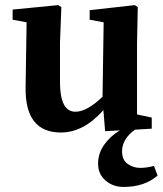

<svg xmlns="http://www.w3.org/2000/svg" viewBox="-20 -508 642 758"><path d="M602.1 185.1Q550.8 230 467.8 230Q425.8 230 396.5 204.6Q367.2 179.2 367.2 138.2Q367.2 97.2 391.6 63Q416 28.8 453.1 6.8L395 9.8L388.2 -73.2Q310.1 15.1 220.2 15.1Q77.6 15.1 81.1 -165L85 -419.9L29.8 -430.2V-470.2L210 -487.8L222.2 -480L216.8 -337.9V-184.1Q216.8 -66.9 277.8 -66.9Q323.2 -66.9 384.8 -126L389.2 -419.9L334 -430.2V-467.8L512.2 -487.8L523.9 -480L521 -337.9V-56.2L579.1 -43.9V0L513.2 3.9Q462.4 40 461.9 88.9Q461.9 124 484.4 139.4Q506.8 154.8 533.2 154.8Q559.6 154.8 587.9 147Z"/></svg>

Font: SourceSerifPro-Bold
Style: Bold
Weight: 700
Designer: Frank Grießhammer
Foundry: Adobe Systems Incorporated
Version: Version 1.014;PS Version 1.0;hotconv 1.0.73;makeotf.lib2.5.5